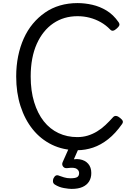

<svg xmlns="http://www.w3.org/2000/svg" viewBox="-20 -955 846 1245"><path d="M481 19Q390 19 317 -16.5Q244 -52 192.5 -116Q141 -180 113 -267Q85 -354 85 -459Q85 -528 97.5 -590Q110 -652 134 -705.5Q158 -759 193 -801Q228 -843 272 -873.5Q316 -904 369 -919.5Q422 -935 483 -935Q530 -935 578.5 -924Q627 -913 671 -886.5Q715 -860 749 -811Q757 -799 753.5 -790Q750 -781 737 -770Q724 -758 713.5 -756Q703 -754 694 -764Q667 -792 633.5 -811Q600 -830 562 -840Q524 -850 483 -850Q438 -850 399 -838.5Q360 -827 326 -804Q292 -781 265 -747.5Q238 -714 218.5 -670.5Q199 -627 189 -574Q179 -521 179 -459Q179 -366 201.5 -292.5Q224 -219 264 -168.5Q304 -118 359.5 -92Q415 -66 481 -66Q517 -66 548.5 -75.5Q580 -85 609 -102.5Q638 -120 663.5 -144Q689 -168 714 -196Q723 -205 734.5 -203Q746 -201 759 -190Q773 -179 776 -170Q779 -161 771 -150Q729 -90 681.5 -52.5Q634 -15 583.5 2Q533 19 481 19ZM444 270Q427 270 395 264.5Q363 259 336 242Q325 235 323.5 223.5Q322 212 327 201Q334 187 343 183Q352 179 365 185Q376 189 395 195Q414 201 437 201Q468 201 480.5 193.5Q493 186 493 167Q493 151 477.5 140Q462 129 418 135Q407 136 401 134Q395 132 389 125Q384 118 383.5 111Q383 104 386 97L435 -13H499L447 105L417 89Q462 72 497 78Q532 84 552 107Q572 130 572 167Q572 199 557.5 222Q543 245 515 257.5Q487 270 444 270Z"/></svg>

Font: Playwrite DE Grund
Style: Regular
Weight: 400
Designer: Veronika Burian, José Scaglione
Foundry: TypeTogether
Version: Version 1.002